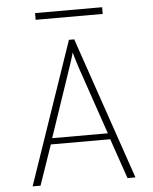

<svg xmlns="http://www.w3.org/2000/svg" viewBox="-57 -893 751 941"><g transform="rotate(-5 318.0 -422.5)"><path d="M464 -197H172L104 0H65L305 -700H331L571 0H532ZM353 -525 346 -545Q341 -561 331 -592Q321 -623 318 -637Q314 -620 303 -587.5Q292 -555 289 -546L282 -525L181 -227H455ZM151 -845H481V-812H151Z"/></g></svg>

Font: Overpass Thin
Style: Regular
Weight: 100
Designer: Delve Withrington, Thomas Jockin
Foundry: Delve Fonts
Version: Version 3.000;DELV;Overpass